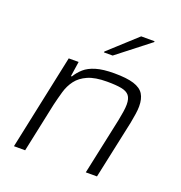

<svg xmlns="http://www.w3.org/2000/svg" viewBox="-132 -853 913 967"><g transform="rotate(20 324.0 -369.5)"><path d="M48 0 156 -510H209L197 -430H202Q217 -455 239.5 -475Q262 -495 300 -506.5Q338 -518 398 -518Q465 -518 503 -506Q541 -494 556.5 -469Q572 -444 572 -404Q572 -386 568.5 -362.5Q565 -339 560 -313L493 0H433L498 -304Q503 -329 506.5 -352Q510 -375 510 -391Q510 -423 497 -439Q484 -455 455 -460.5Q426 -466 378 -466Q314 -466 275.5 -449Q237 -432 215.5 -403.5Q194 -375 183.5 -338.5Q173 -302 164 -264L108 0ZM312 -599 313 -604 461 -739H533L532 -734L359 -599Z"/></g></svg>

Font: Saira SemiExpanded Light
Style: Italic
Weight: 300
Width: 6
Italic angle: -12°
Designer: Hector Gatti with collaboration of the Omnibus-Type team
Foundry: Omnibus-Type
Version: Version 1.101